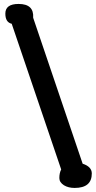

<svg xmlns="http://www.w3.org/2000/svg" viewBox="-20 -770 478 959"><path d="M38.5 -651.3Q6.7 -658.5 6.7 -702.1Q6.7 -750.3 72.8 -750.3Q150.3 -750.3 145.6 -681.5L392.8 47.7Q438.5 62.6 438.5 96.4Q438.5 168.7 352.8 168.7Q321.5 168.7 299.5 155.4Q276.4 140.5 276.4 119.5Q276.4 93.8 285.6 76.4Z"/></svg>

Font: Myanmar Handwriting
Style: Regular
Weight: 400
Designer: Khon Soe Zaw Thu
Foundry: PaOh Unicode khonsoezawthu@gmail.com and @hotmail.com
Version: Version 1.30 November 9, 2016